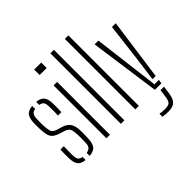

<svg xmlns="http://www.w3.org/2000/svg" viewBox="-221 -1070 1541 1541"><g transform="rotate(-45 549.0 -299.5)"><path d="M42.5 -98Q42 -122 42 -143.8Q42 -165.5 43.5 -197H81.5Q80 -167 80.2 -140.8Q80.5 -114.5 80.5 -95Q80.5 -63 91 -48Q101.5 -33 127.5 -29.5V5Q80.5 1 62.2 -23.5Q44 -48 42.5 -98ZM173.5 5V-29.5Q200.5 -33 212.5 -48Q224.5 -63 225.5 -95Q226 -111 226.2 -126Q226.5 -141 226.2 -155Q226 -169 225.5 -182Q224 -228 214.5 -248.2Q205 -268.5 172.5 -279L128.5 -293Q94 -304 76.2 -319.8Q58.5 -335.5 51.8 -362.2Q45 -389 43.5 -433Q43 -456.5 43 -470.8Q43 -485 43.5 -502Q45.5 -552 64.5 -576.5Q83.5 -601 130.5 -605V-570.5Q105.5 -567 95 -552Q84.5 -537 83.5 -504Q83 -490.5 82.5 -471.8Q82 -453 82.5 -438Q84 -394.5 91.2 -367.5Q98.5 -340.5 134.5 -330L178.5 -317Q224.5 -303.5 245 -273Q265.5 -242.5 265.5 -181Q265.5 -156.5 265.2 -139.5Q265 -122.5 263.5 -97Q261 -47.5 241.8 -23.2Q222.5 1 173.5 5ZM222.5 -404Q223.5 -423 223.8 -441.5Q224 -460 223.8 -476.2Q223.5 -492.5 223.5 -505Q223.5 -537 213.2 -552Q203 -567 176.5 -570.5V-605Q222.5 -601 242.2 -576.5Q262 -552 262.5 -500Q262.5 -492.5 262.8 -476Q263 -459.5 262.5 -440Q262 -420.5 260.5 -404Z M348.5 -738V-800H428.5V-738ZM368.5 0V-600H408.5V0Z M532.5 0V-800H572.5V0Z M696.5 0V-800H736.5V0Z M918.5 0 834.5 -600H877.5L914.5 -301L947.5 -34H997.5L993 0ZM869.5 201Q858.5 201 840.2 199.5Q822 198 808.5 196V162Q820.5 164 835.5 165.5Q850.5 167 867.5 167Q907.5 167 921 152.5Q934.5 138 939.5 99L948.5 34H988.5L979.5 98Q974.5 134.5 962.8 157.2Q951 180 928.8 190.5Q906.5 201 869.5 201ZM965.5 -74 995.5 -301 1031.5 -600H1074.5L1001.5 -74Z"/></g></svg>

Font: Big Shoulders Stencil Text Thin Thin
Style: Regular
Weight: 250
Version: Version 2.001